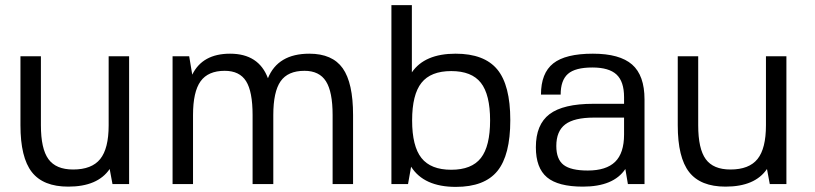

<svg xmlns="http://www.w3.org/2000/svg" viewBox="-20 -720 3186 751"><path d="M409 -59Q362 10 247 10Q149 10 104.5 -47Q60 -104 60 -230V-500H140V-230Q140 -138 169.5 -97.5Q199 -57 266 -57Q339 -57 372 -98Q405 -139 405 -230V-500H485V0H420Z M859 -443Q794 -443 764.5 -402Q735 -361 735 -270V0H655V-500H720L732 -428Q772 -510 880 -510Q992 -510 1028 -414Q1067 -510 1190 -510Q1280 -510 1320.5 -453Q1361 -396 1361 -270V0H1281V-270Q1281 -361 1255 -402Q1229 -443 1171 -443Q1106 -443 1077.5 -402Q1049 -361 1049 -270V0H968V-270Q968 -362 942.5 -402.5Q917 -443 859 -443Z M1763 11Q1638 11 1588 -68L1576 0H1511V-700H1591V-437Q1641 -510 1762 -510Q1874 -510 1925 -448.5Q1976 -387 1976 -250Q1976 -113 1925.5 -51Q1875 11 1763 11ZM1628.5 -102Q1665 -56 1745 -56Q1825 -56 1861 -102Q1897 -148 1897 -249Q1897 -350 1861 -396Q1825 -442 1745 -442Q1665 -442 1628.5 -396Q1592 -350 1592 -249Q1592 -148 1628.5 -102Z M2436 0 2426 -59Q2380 10 2260 10Q2163 10 2119.5 -26.5Q2076 -63 2076 -144Q2076 -233 2129.5 -273.5Q2183 -314 2301 -314H2421V-340Q2421 -401 2391.5 -428.5Q2362 -456 2297 -456Q2230 -456 2201.5 -431Q2173 -406 2173 -350H2096Q2096 -434 2144 -472Q2192 -510 2299 -510Q2404 -510 2452.5 -467.5Q2501 -425 2501 -331V0ZM2421 -260H2303Q2226 -260 2191 -233.5Q2156 -207 2156 -149Q2156 -97 2184.5 -75Q2213 -53 2279 -53Q2351 -53 2386 -87Q2421 -121 2421 -194Z M2980 -59Q2933 10 2818 10Q2720 10 2675.5 -47Q2631 -104 2631 -230V-500H2711V-230Q2711 -138 2740.5 -97.5Q2770 -57 2837 -57Q2910 -57 2943 -98Q2976 -139 2976 -230V-500H3056V0H2991Z"/></svg>

Font: Fivo Sans
Style: Regular
Weight: 400
Designer: Alexander Slobzheninov
Foundry: Alexander Slobzheninov
Version: 1.0